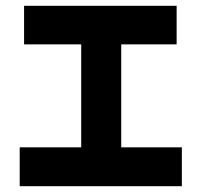

<svg xmlns="http://www.w3.org/2000/svg" viewBox="-20 -588 694 662"><path d="M48 54H607V-80H398V-435H589V-568H63V-435H260V-80H48Z"/></svg>

Font: コーポレート・ロゴ ver3 Bold
Style: Regular
Weight: 700
Designer: [KANA_main] LOGOTYPE.JP [Source Han Sans] Ryoko NISHIZUKA 西塚涼子 (kana, bopomofo & ideographs); Paul D. Hunt (Latin, Greek
Version: Version 12.001;FEAKit 1.0